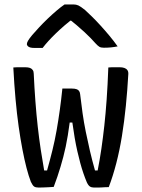

<svg xmlns="http://www.w3.org/2000/svg" viewBox="-20 -840 640 865"><path d="M261 -441H304Q316 -441 324 -438.5Q332 -436 336 -430.5Q340 -425 341 -416Q346 -372 352 -330Q358 -288 366.5 -246Q375 -204 385 -161Q395 -118 408 -72H420Q430 -123 437 -171.5Q444 -220 450 -274Q456 -328 460.5 -392Q465 -456 468 -536Q476 -537 484.5 -537Q493 -537 501.5 -537Q510 -537 519 -537Q531 -537 540 -534Q549 -531 554 -524Q559 -517 558 -505Q554 -433 547 -363Q540 -293 529.5 -228Q519 -163 504 -105Q489 -47 470 3Q461 3 453 3.5Q445 4 436.5 4.5Q428 5 420 5Q412 5 404 5Q393 5 385.5 0.5Q378 -4 371 -19Q363 -38 355.5 -60Q348 -82 341.5 -106Q335 -130 328.5 -158.5Q322 -187 316.5 -219Q311 -251 306 -288H294Q290 -257 285.5 -230Q281 -203 276 -179Q271 -155 265 -132.5Q259 -110 252.5 -88Q246 -66 238.5 -44Q231 -22 222 2Q211 3 199 3.5Q187 4 175.5 4.5Q164 5 154 5Q141 5 134 0.5Q127 -4 119 -21Q109 -47 99.5 -83.5Q90 -120 81 -167Q72 -214 64 -270.5Q56 -327 50 -393.5Q44 -460 40 -536Q49 -537 57.5 -537Q66 -537 75 -537Q84 -537 93 -537Q107 -537 115 -534Q123 -531 127.5 -524.5Q132 -518 132 -508Q135 -443 139.5 -383.5Q144 -324 150 -270Q156 -216 163.5 -166.5Q171 -117 179 -72H192Q205 -118 216 -162.5Q227 -207 235 -252.5Q243 -298 249.5 -345Q256 -392 261 -441ZM271 -820Q281 -820 290.5 -820Q300 -820 311 -820Q323 -820 333 -815.5Q343 -811 363 -795Q375 -784 393 -766.5Q411 -749 432 -726Q453 -703 473 -679Q493 -655 510 -631Q495 -628 480 -626.5Q465 -625 448 -625Q435 -625 428 -629Q421 -633 410 -645Q392 -666 360.5 -695.5Q329 -725 278 -765L329 -747H270L320 -766Q266 -723 230.5 -688.5Q195 -654 172 -624H136Q124 -624 116.5 -626Q109 -628 105 -632.5Q101 -637 101 -641Q101 -647 106 -656Q111 -665 125 -682Q138 -697 156 -716.5Q174 -736 195 -756Q216 -776 236 -793Q256 -810 271 -820Z"/></svg>

Font: Rec Mono Semicasual
Style: Regular
Weight: 400
Version: Version 1.085; ttfautohint (v1.8.4.7-5d5b)